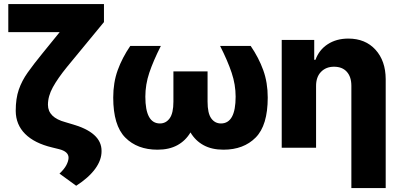

<svg xmlns="http://www.w3.org/2000/svg" viewBox="-20 -748 2019 972"><path d="M22 -727.5H506.3V-636.2L319.3 -409.2Q272.5 -351.6 247.6 -306.4Q222.7 -261.2 222.7 -217.3Q223.1 -152.8 311.5 -129.4L340.8 -120.6Q495.1 -78.1 494.1 16.6Q494.6 62 461.7 106.9Q428.7 151.9 365.7 192.4L281.2 130.9Q305.2 108.4 315.7 88.4Q326.2 68.4 327.1 51.8Q328.1 19 277.8 6.8L244.1 -1.5Q154.3 -22.9 107.2 -70.1Q60.1 -117.2 59.6 -186.5Q59.6 -249.5 75.2 -294.4Q90.8 -339.4 120.6 -381.3Q150.4 -423.3 194.3 -477.1L282.2 -585.4H22Z M639.6 -515.6H794.4Q755.9 -439.5 735.8 -379.6Q715.8 -319.8 715.8 -258.8Q715.8 -123 789.6 -123Q820.3 -123 839.1 -149.2Q857.9 -175.3 857.9 -233.4V-386.7H1030.8V-233.4Q1030.8 -174.8 1049.3 -148.9Q1067.9 -123 1098.6 -123Q1172.9 -123 1172.9 -258.8Q1172.9 -319.3 1152.8 -379.4Q1132.8 -439.5 1094.2 -515.6H1249Q1290 -455.6 1312.7 -392.8Q1335.4 -330.1 1335.4 -253.9Q1335.4 -113.3 1274.4 -51.8Q1213.4 9.8 1111.3 9.8Q1052.2 9.8 1010.7 -12.9Q969.2 -35.6 944.3 -77.6Q919.4 -35.6 877.9 -12.9Q836.4 9.8 777.3 9.8Q674.8 9.8 614 -51.8Q553.2 -113.3 553.2 -253.9Q553.2 -330.1 575.9 -392.8Q598.6 -455.6 639.6 -515.6Z M1580.1 -311V0H1406.2V-545.9H1570.8V-445.3H1577.1Q1595.2 -495.6 1639.2 -524.2Q1683.1 -552.7 1743.2 -552.7Q1829.6 -552.7 1880.9 -496.3Q1932.1 -439.9 1932.6 -347.7V204.1H1758.8V-313.5Q1758.8 -358.9 1735.8 -384.5Q1712.9 -410.2 1670.9 -410.2Q1630.4 -410.2 1605 -384Q1579.6 -357.9 1580.1 -311Z"/></svg>

Font: Inter Display Extra Bold
Style: Regular
Weight: 800
Designer: Rasmus Andersson
Foundry: rsms
Version: Version 4.000;git-4fc901f